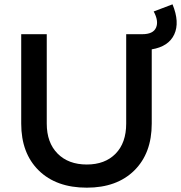

<svg xmlns="http://www.w3.org/2000/svg" viewBox="-20 -858 836 887"><path d="M777 -838Q811 -755 785 -699Q759 -643 681 -630V-287Q681 -150 600.5 -70.5Q520 9 381 9Q240 9 159 -70.5Q78 -150 78 -287V-700H196V-287Q196 -199 246 -148.5Q296 -98 381 -98Q465 -98 514 -148Q563 -198 563 -287V-700H637Q688 -700 701 -730.5Q714 -761 690 -805Z"/></svg>

Font: Montserrat-Arabic
Style: Regular
Weight: 400
Designer: Mohamed Gaber
Foundry: Kief Type Foundry
Version: Version 5.008;PS 005.008;hotconv 1.0.88;makeotf.lib2.5.64775